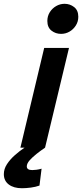

<svg xmlns="http://www.w3.org/2000/svg" viewBox="-90 -776 431 1009"><path d="M25.5 213.2Q-18 213.2 -43.9 193.6Q-69.8 174 -69.8 139.2Q-69.8 112 -53.5 86.9Q-37.2 61.8 -12 39.5Q13.2 17.2 39 0H17.2L142.2 -524H272.5L146.8 0Q123.8 15.5 101.8 33Q79.8 50.5 65.2 67.1Q50.8 83.8 50.8 98.5Q50.8 108.2 58 113Q65.2 117.8 79.8 117.8Q88.8 117.8 100.9 116.2Q113 114.8 128.5 110.5L117.5 199.2Q98.2 206.2 72.4 209.8Q46.5 213.2 25.5 213.2ZM230.8 -598Q202.2 -598 180.5 -615Q158.8 -632 158.8 -665.8Q158.8 -691.2 171.6 -711.8Q184.5 -732.2 205.1 -744.1Q225.8 -756 249.2 -756Q277.5 -756 299.5 -738.9Q321.5 -721.8 321.5 -687.8Q321.5 -662.5 308.5 -642Q295.5 -621.5 275.2 -609.8Q255 -598 230.8 -598Z"/></svg>

Font: Ubuntu Sans
Style: Italic
Weight: 400
Italic angle: -13.5°
Designer: Dalton Maag Ltd
Foundry: Dalton Maag Ltd
Version: Version 1.006